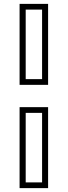

<svg xmlns="http://www.w3.org/2000/svg" viewBox="-20 -770 349 990"><path d="M81 -332.5V-750H228V-332.5ZM112.5 -362H197V-720.5H112.5ZM81 200V-217.5H228V200ZM112.5 170.5H197V-188H112.5Z"/></svg>

Font: Tourney Condensed Light
Style: Regular
Weight: 300
Width: 3
Designer: Tyler Finck
Foundry: Etcetera Type Co
Version: Version 1.010; ttfautohint (v1.8.3)